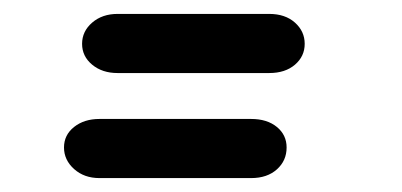

<svg xmlns="http://www.w3.org/2000/svg" viewBox="-20 -353 578 276"><path d="M367 -248H149Q127 -248 112.5 -260Q98 -272 98 -290Q98 -308 112.5 -320.5Q127 -333 149 -333H367Q390 -333 404 -320.5Q418 -308 418 -290Q418 -272 404 -260Q390 -248 367 -248ZM341 -97H123Q101 -97 86.5 -110Q72 -123 72 -141Q72 -159 86.5 -170.5Q101 -182 123 -182H341Q364 -182 378 -170.5Q392 -159 392 -141Q392 -122 378 -109.5Q364 -97 341 -97Z"/></svg>

Font: Edu QLD Beginners
Style: Regular
Weight: 400
Designer: Tina and Corey Anderson
Foundry: Google for Education
Version: Version 1.001